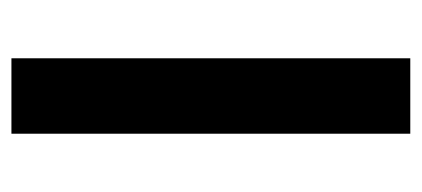

<svg xmlns="http://www.w3.org/2000/svg" viewBox="-221 -517 738 336"><g transform="rotate(90 148.0 -349.0)"><path d="M82 0H214V-698H82Z"/></g></svg>

Font: Braiins Sans SemiBold
Style: Regular
Weight: 600
Designer: Mike Abbink, Paul van der Laan, Pieter van Rosmalen, Jiri Chlebus, Lubos Buracinsky
Foundry: Bold Monday, Sudetype
Version: Version 1.000;hotconv 1.0.109;makeotfexe 2.5.65596